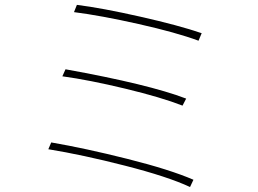

<svg xmlns="http://www.w3.org/2000/svg" viewBox="-20 -751 1040 774"><path d="M278.3 -702.1 290 -731.4Q390.6 -718.8 546.4 -683.6Q702.1 -648.4 793 -617.2L780.3 -586.9Q690.4 -620.1 538.1 -654.3Q385.7 -688.5 278.3 -702.1ZM231.4 -443.4 244.1 -471.7Q580.1 -411.1 730.5 -353.5L715.8 -325.2Q630.9 -358.4 484.9 -393.6Q338.9 -428.7 231.4 -443.4ZM174.8 -149.4 186.5 -176.8Q323.2 -153.3 494.1 -110.4Q665 -67.4 759.8 -26.4L746.1 2.9Q656.2 -39.1 484.4 -83Q312.5 -127 174.8 -149.4Z"/></svg>

Font: Gen Shin Gothic ExtraLight
Style: Regular
Weight: 100
Designer: [Source Han Sans]
Ryoko NISHIZUKA  (kana & ideographs); Paul D. Hunt (Latin, Greek & Cyrillic); Wenlong ZHANG  (bopomofo
Version: Version 1.002.20150607